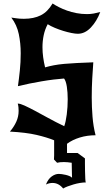

<svg xmlns="http://www.w3.org/2000/svg" viewBox="-20 -800 630 1103"><path d="M290 116Q291 105 291 93Q291 81 291 70V6Q250 -11 190 -25Q130 -39 37 -44Q60 -71 73.5 -100.5Q87 -130 87 -163Q87 -174 86 -184Q85 -194 82 -205Q96 -205 121 -193.5Q146 -182 180 -164Q214 -146 256.5 -122.5Q299 -99 349 -75Q358 -100 363.5 -142.5Q369 -185 369 -230Q369 -269 364 -302Q359 -335 348 -349Q321 -347 288 -343Q255 -339 220 -333Q185 -327 150 -320Q115 -313 83 -305Q89 -347 94 -395Q99 -443 99 -494Q99 -551 88 -604Q77 -657 45 -699Q55 -698 73 -695Q91 -692 117 -692Q174 -692 214 -712Q254 -732 282 -780Q297 -770 318.5 -759Q340 -748 365.5 -739Q391 -730 420 -724.5Q449 -719 480 -719Q500 -719 519 -722.5Q538 -726 556 -731Q536 -678 502 -642Q468 -606 427 -606Q413 -606 390.5 -610.5Q368 -615 343.5 -622.5Q319 -630 295 -640Q271 -650 254 -661Q238 -631 231 -597.5Q224 -564 224 -529Q224 -500 228 -471Q232 -442 239 -413Q263 -420 289.5 -425Q316 -430 348.5 -433Q381 -436 422 -438Q463 -440 516 -442Q513 -402 510 -350Q507 -298 507 -240Q507 -185 511.5 -129.5Q516 -74 529 -23Q481 -23 438.5 -10Q396 3 365 26V79H426L468 110Q468 118 468 139.5Q468 161 468.5 184.5Q469 208 470 227Q471 246 473 248Q458 248 439.5 251Q421 254 402.5 259.5Q384 265 368 271Q352 277 343 283Q317 251 282 251Q273 251 263.5 253Q254 255 244 260Q256 229 276.5 214Q297 199 318 199Q325 199 335.5 200.5Q346 202 357 204.5Q368 207 378 211Q388 215 394 221Q394 218 393.5 209.5Q393 201 393 189Q393 177 392.5 163Q392 149 392 135Q378 133 368 132Q358 131 347 131Q323 131 308 135Z"/></svg>

Font: New Rocker
Style: Regular
Weight: 400
Designer: Pablo Impallari, Brenda Gallo, Rodrigo Fuenzalida
Foundry: Pablo Impallari, Brenda Gallo, Rodrigo Fuenzalida
Version: Version 1.000; ttfautohint (v0.93) -l 8 -r 50 -G 200 -x 14 -